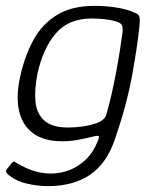

<svg xmlns="http://www.w3.org/2000/svg" viewBox="-27 -498 540 655"><path d="M43 -242Q58 -308 87 -361.5Q116 -415 166.5 -446.5Q217 -478 296 -478Q335 -478 372 -472Q409 -466 434 -454Q446 -450 448.5 -440.5Q451 -431 449 -411Q442 -341 423.5 -240Q405 -139 366 -26Q338 59 280.5 98Q223 137 136 137Q101 137 63 128Q25 119 -2 95Q-6 90 -6.5 87.5Q-7 85 -5 82Q-3 78 0.5 74Q4 70 7.5 65.5Q11 61 13 58Q17 54 20 53.5Q23 53 26 56Q41 65 60 74Q79 83 101 88.5Q123 94 147 94Q179 94 209.5 82.5Q240 71 266 46Q292 21 308 -20Q308 -22 309 -23.5Q310 -25 310 -27Q312 -34 307.5 -34.5Q303 -35 294 -33Q271 -27 242 -21.5Q213 -16 186 -16Q122 -16 85 -44Q48 -72 37.5 -122.5Q27 -173 43 -242ZM101 -247Q90 -193 94 -151.5Q98 -110 124.5 -86.5Q151 -63 205 -63Q229 -63 254 -66.5Q279 -70 300 -77Q313 -81 323 -89Q333 -97 335 -105Q344 -135 353 -174Q362 -213 369.5 -253.5Q377 -294 382.5 -329Q388 -364 391 -388Q392 -396 391 -405.5Q390 -415 379 -421Q367 -427 341 -431Q315 -435 287 -435Q206 -435 162.5 -383Q119 -331 101 -247Z"/></svg>

Font: Glory Thin Light
Style: Italic
Weight: 300
Italic angle: -12°
Version: Version 1.011